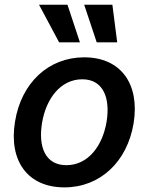

<svg xmlns="http://www.w3.org/2000/svg" viewBox="-20 -801 645 832"><path d="M259.2 11C413.7 11 531.2 -99.8 558.9 -266.3C586.6 -437.9 503.2 -552.6 344.8 -552.6C190 -552.6 72.1 -441.8 45.1 -274.1C17 -103.7 100.1 11 259.2 11ZM149.1 -780.5 236.2 -617.5H326.3L272.4 -780.5ZM161.9 -266.7C178.6 -371.1 240.8 -457.4 336.6 -457.4C428.3 -457.4 458.1 -375 442.1 -274.9C425.1 -170.1 362.9 -85.2 267.4 -85.2C175.1 -85.2 145.6 -166.5 161.9 -266.7ZM344.8 -780.5 399.1 -617.5H487.9L467 -780.5Z"/></svg>

Font: Magic Ui Pro Semi Bold
Style: Italic
Weight: 600
Italic angle: -9.39999°
Designer: Stefan Endress, Andreas Faust
Version: Version 1.000;FEAKit 1.0